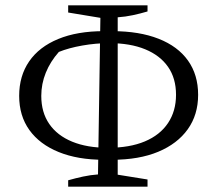

<svg xmlns="http://www.w3.org/2000/svg" viewBox="-20 -686 808 721"><path d="M369 -86Q272 -86 200.5 -115Q129 -144 90.5 -197.5Q52 -251 52 -326Q52 -401 89.5 -455.5Q127 -510 198.5 -539.5Q270 -569 370 -569H402Q503 -569 575.5 -540.5Q648 -512 686 -458.5Q724 -405 724 -330Q724 -255 685 -200.5Q646 -146 574 -116Q502 -86 401 -86ZM236 15V-9Q264 -17 292 -23Q320 -29 348 -31L357 -619L236 -639V-666H534V-643Q507 -635 479 -629Q451 -623 422 -621V-30L534 -12V15ZM385 -131Q467 -131 524 -155Q581 -179 611 -224Q641 -269 641 -330Q641 -392 611 -435Q581 -478 525 -501Q469 -524 390 -524Q340 -524 289 -515Q238 -506 201 -491Q169 -455 152 -413Q135 -371 135 -326Q135 -264 165 -220.5Q195 -177 251 -154Q307 -131 385 -131Z"/></svg>

Font: Piazzolla 24pt
Style: Regular
Weight: 400
Designer: Juan Pablo del Peral
Foundry: Huerta Tipografica
Version: Version 2.005